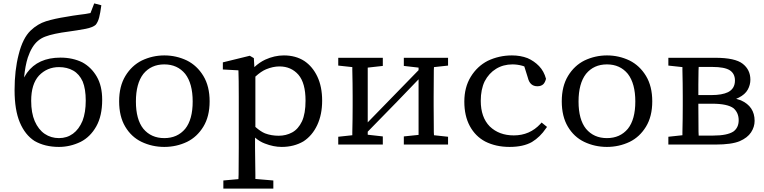

<svg xmlns="http://www.w3.org/2000/svg" viewBox="-20 -853 4511 1133"><path d="M210 -407Q164 -357 164 -258Q164 -187 185 -138Q207 -88 244 -63Q281 -38 328 -38Q375 -38 410.5 -64Q446 -90 467 -140Q486 -190 486 -259Q486 -328 468 -372Q448 -416 412 -436.5Q376 -457 328 -457Q258 -457 210 -407ZM456 -16Q394 14 328 14Q245 14 184 -21Q128 -57 97 -130.5Q66 -204 66 -321Q66 -438 90 -531Q114 -628 161 -673Q202 -712 251.5 -727.5Q301 -743 372 -754Q410 -761 449 -766Q486 -770 514 -776L536 -833L578 -822Q572 -776 565 -749.5Q558 -723 545 -707Q527 -691 486 -683Q432 -673 387 -667Q294 -655 247 -637Q223 -628 204 -612Q167 -581 144 -513Q129 -466 122 -396Q130 -410 139 -423Q204 -513 337 -513Q409 -513 466 -485Q519 -456 551 -401Q583 -346 583 -264Q583 -169 548 -107Q513 -45 456 -16Z M826 -417Q782 -360 782 -254Q782 -148 826 -93Q872 -38 949.5 -38Q1027 -38 1073 -93Q1117 -148 1117 -254Q1117 -360 1073 -417Q1027 -473 949.5 -473Q872 -473 826 -417ZM817 -496Q880 -526 950 -526Q1020 -526 1083 -496Q1143 -466 1180 -405Q1217 -344 1217 -255Q1217 -166 1180 -105.5Q1143 -45 1084 -16Q1021 14 949.5 14Q878 14 815 -16Q755 -45 719 -105.5Q683 -166 683 -255Q683 -344 720 -405Q757 -466 817 -496Z M1487 -104Q1519 -76 1544 -66Q1581 -52 1624.5 -52Q1668 -52 1704 -71.5Q1740 -91 1762 -137Q1783 -183 1783 -259Q1783 -363 1741 -412Q1698 -461 1629 -461Q1591 -461 1550 -444Q1521 -432 1487 -401ZM1485 -41V19L1487 176Q1487 190 1487 203L1593 212V260H1298V222V212L1387 204Q1387 191 1388 177L1389 19V-281Q1389 -388 1387 -438L1295 -443V-453V-477V-485L1454 -524L1478 -510L1481 -457Q1511 -485 1545 -501Q1600 -526 1655 -526Q1725 -526 1776 -493Q1825 -460 1853 -400.5Q1881 -341 1881 -259Q1881 -177 1852 -115Q1823 -53 1771 -19Q1715 14 1642 14Q1594 14 1543 -6Q1513 -17 1485 -41Z M2541 -457Q2541 -449 2540 -439L2539 -284V-228Q2539 -196 2539.5 -154Q2540 -112 2540 -73Q2541 -63 2541 -55L2624 -46V0H2363V-48L2450 -57V-385L2322 -252L2150 -76V-58L2239 -48V0H1976V-46L2059 -55V-73Q2061 -152 2061 -228V-284Q2061 -360 2059 -439V-457L1976 -466V-476V-512H2239V-464L2150 -454V-131L2450 -439V-454L2363 -464V-512H2624V-466Z M3208 -104 3202 -96Q3168 -45 3119 -15Q3068 14 2987 14Q2906 14 2843 -18Q2785 -49 2752.5 -109Q2720 -169 2720 -253.5Q2720 -338 2758 -400Q2796 -462 2858 -494Q2925 -526 3001 -526Q3051 -526 3093 -510Q3132 -493 3161 -463Q3190 -433 3202 -388Q3197 -368 3187 -357Q3174 -344 3151 -344Q3107 -344 3095 -394L3074 -461Q3070 -463 3062 -465Q3033 -473 3004 -473Q2950 -473 2907.5 -447Q2865 -421 2840 -373Q2817 -325 2817 -258Q2817 -161 2870 -107Q2925 -54 3012 -54Q3106 -54 3169 -122L3176 -130Z M3438 -417Q3394 -360 3394 -254Q3394 -148 3438 -93Q3484 -38 3561.5 -38Q3639 -38 3685 -93Q3729 -148 3729 -254Q3729 -360 3685 -417Q3639 -473 3561.5 -473Q3484 -473 3438 -417ZM3429 -496Q3492 -526 3562 -526Q3632 -526 3695 -496Q3755 -466 3792 -405Q3829 -344 3829 -255Q3829 -166 3792 -105.5Q3755 -45 3696 -16Q3633 14 3561.5 14Q3490 14 3427 -16Q3367 -45 3331 -105.5Q3295 -166 3295 -255Q3295 -344 3332 -405Q3369 -466 3429 -496Z M4101 -354V-292H4180Q4240 -292 4276 -309Q4317 -330 4317 -378Q4317 -418 4287 -438Q4256 -458 4183 -458H4103Q4103 -448 4102 -436Q4102 -398 4101 -354ZM4103 -53H4189Q4271 -53 4308 -77Q4339 -100 4339 -143.5Q4339 -187 4309 -214Q4273 -241 4182 -241H4101V-228Q4101 -196 4101.5 -155Q4102 -114 4102 -75Q4103 -63 4103 -53ZM4009 -228V-284Q4009 -360 4007 -439V-457L3924 -466V-476V-512H4201Q4318 -512 4363 -476.5Q4408 -441 4408 -383Q4408 -352 4392.5 -324Q4377 -296 4340 -277Q4333 -273 4324 -270Q4339 -266 4352 -261Q4433 -225 4433 -140Q4433 -104 4412 -72Q4391 -40 4345 -20Q4297 0 4203 0H3924V-46L4007 -55V-73Q4009 -152 4009 -228Z"/></svg>

Font: Early Summer Mincho Screen
Style: Regular
Weight: 400
Designer: GuiWonder
Version: Version 1.002